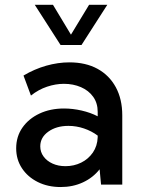

<svg xmlns="http://www.w3.org/2000/svg" viewBox="-20 -752 579 782"><path d="M478 0H391.6L385.7 -62.5Q358.9 -28.3 317.9 -9.3Q276.9 9.8 227.1 9.8Q174.8 9.8 133.8 -10.7Q92.8 -31.2 69.3 -66.9Q45.9 -102.5 45.9 -147.9Q45.9 -195.8 71.3 -232.2Q96.7 -268.6 140.6 -289.3Q184.6 -310.1 240.7 -310.1Q275.9 -310.1 312.3 -301.8Q348.6 -293.5 377.9 -278.3V-296.4Q377.9 -332 359.6 -357.7Q341.3 -383.3 309.8 -397Q278.3 -410.6 240.2 -410.6Q206.5 -410.6 171.6 -398.9Q136.7 -387.2 106 -362.8L75.7 -444.3Q120.1 -470.7 168.2 -484.4Q216.3 -498 262.7 -498Q329.1 -498 377.2 -471.7Q425.3 -445.3 451.7 -396.7Q478 -348.1 478 -282.2ZM246.6 -75.2Q281.2 -75.2 310.5 -89.6Q339.8 -104 358.2 -130.6Q376.5 -157.2 377.9 -192.9V-199.7Q353 -218.3 322 -228.8Q291 -239.3 258.8 -239.3Q209.5 -239.3 176.8 -215.8Q144 -192.4 144 -155.8Q144 -132.8 157.5 -114.5Q170.9 -96.2 194.1 -85.7Q217.3 -75.2 246.6 -75.2ZM312 -568.8H226.6L121.6 -732.4H195.8L269 -610.8L342.8 -732.4H417Z"/></svg>

Font: Kumbh Sans Medium
Style: Regular
Weight: 500
Version: Version 1.005